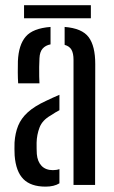

<svg xmlns="http://www.w3.org/2000/svg" viewBox="-20 -710 438 737"><path d="M36.2 -113.2Q35.7 -125.6 35.5 -137.9Q35.3 -150.2 35.8 -162.9Q38.2 -199.1 49.7 -227.5Q61.2 -255.8 86.8 -279.1Q112.4 -302.4 157.3 -323.1Q169.3 -328.8 182.1 -334.7Q194.8 -340.6 208.1 -346.1V-287Q200.7 -283.2 192.4 -278.2Q184.1 -273.1 174.7 -266.9Q142.4 -248.6 131.8 -220.6Q121.2 -192.6 120.5 -162.1Q120.4 -148.4 120.6 -138.8Q120.8 -129.1 121.3 -119Q123.8 -89.8 139.6 -73.3Q155.4 -56.9 183 -56.9Q197.3 -56.9 208.1 -60.9V-6.3Q187.4 6.4 155 6.4Q98.4 6.4 69.6 -22.7Q40.9 -51.8 36.2 -113.2ZM49.7 -390.1Q48.4 -410 48.3 -432.5Q48.2 -454.9 48.7 -475.3Q51.4 -537.9 79 -569.7Q106.5 -601.5 174 -606.6V-539.7Q154.7 -536 143.6 -523.4Q132.5 -510.8 131.5 -486.4Q130.6 -472.5 130.4 -453.3Q130.1 -434 130.5 -416.5Q131 -399 131.5 -390.1ZM262.2 0V-480.6Q262.2 -505 254.5 -518.9Q246.7 -532.7 228.1 -537.8V-606.6Q294.9 -601.4 320.3 -567.4Q345.7 -533.3 345.6 -464.1L345 0ZM72.3 -690.1H328.8V-640H72.3Z"/></svg>

Font: Big Shoulders Stencil Text SC Thin
Style: Regular
Weight: 100
Designer: Patric King
Foundry: XO Type Co
Version: Version 2.001